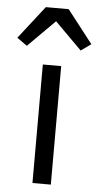

<svg xmlns="http://www.w3.org/2000/svg" viewBox="-89 -799 431 833"><g transform="rotate(5 126.0 -382.5)"><path d="M85 0H165V-516.1H85ZM175.8 -765.1H76.2L-35.2 -622.1L8.8 -590.8L126 -708L243.2 -590.8L287.1 -622.1Z"/></g></svg>

Font: Plexus Sans
Style: Regular
Weight: 400
Version: Version 2.001;PS 002.001;hotconv 1.0.70;makeotf.lib2.5.58329